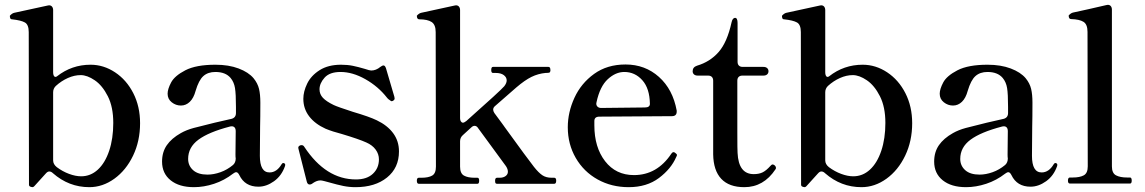

<svg xmlns="http://www.w3.org/2000/svg" viewBox="-20 -761 4740 795"><path d="M560 -251Q560 -177 531 -116.5Q502 -56 453.5 -21Q405 14 350 14Q265 14 199 -44Q192 -51 184 -51Q177 -51 170 -43L122 10Q118 14 115 14L109 13Q105 12 102.5 10Q100 8 100 4L99 -628Q99 -659 83 -668Q67 -677 30 -681Q25 -681 23.5 -683.5Q22 -686 21 -691V-696Q30 -706 39 -708L177 -738L183 -739Q191 -739 195.5 -733.5Q200 -728 200 -719V-463Q200 -450 204.5 -445Q209 -440 216 -445Q277 -493 355 -493Q409 -493 456.5 -461.5Q504 -430 532 -375Q560 -320 560 -251ZM449 -252Q449 -318 426.5 -362.5Q404 -407 372.5 -428.5Q341 -450 314 -450Q288 -450 261 -438Q234 -426 211 -405Q200 -394 200 -379V-97Q200 -81 215 -69Q239 -51 266 -41Q293 -31 316 -31Q355 -31 385 -58.5Q415 -86 432 -136.5Q449 -187 449 -252Z M1161 -78 1160 -73Q1146 -33 1114.5 -10.5Q1083 12 1050 12Q994 12 971 -36Q965 -48 958 -48Q953 -48 945 -42Q909 -14 866.5 0Q824 14 783 14Q722 14 686.5 -14.5Q651 -43 651 -92Q651 -131 670.5 -159.5Q690 -188 729 -210Q752 -223 781.5 -231Q811 -239 869 -253Q915 -263 939 -269Q957 -274 957 -293V-318Q957 -372 953 -396.5Q949 -421 935 -438Q914 -463 872 -463Q841 -463 822 -446Q803 -429 790 -385Q782 -355 766 -339.5Q750 -324 729 -324Q708 -324 691 -337.5Q674 -351 674 -373Q674 -392 688.5 -419.5Q703 -447 747.5 -470Q792 -493 872 -493Q927 -493 968 -477.5Q1009 -462 1030 -437Q1047 -416 1052.5 -393Q1058 -370 1058 -336Q1058 -273 1057 -236L1056 -116Q1056 -47 1096 -47Q1126 -47 1146 -81Q1149 -86 1153 -86Q1156 -86 1158.5 -84Q1161 -82 1161 -78ZM945 -78Q956 -88 956 -105Q955 -110 955 -121L956 -218Q956 -230 949.5 -235Q943 -240 932 -237Q844 -214 801.5 -182.5Q759 -151 759 -103Q759 -75 779.5 -56.5Q800 -38 839 -38Q865 -38 893 -48Q921 -58 945 -78Z M1262 3Q1253 3 1250 -10L1216 -144L1215 -149Q1215 -156 1223 -159Q1225 -160 1229 -160Q1236 -160 1240 -153Q1329 -18 1454 -18Q1499 -18 1524 -41.5Q1549 -65 1549 -101Q1549 -123 1535.5 -141.5Q1522 -160 1497 -171Q1466 -185 1396 -206Q1357 -216 1328 -228Q1284 -248 1260 -279.5Q1236 -311 1236 -352Q1236 -382 1252 -415Q1268 -448 1303.5 -470.5Q1339 -493 1392 -493Q1419 -493 1441 -488.5Q1463 -484 1490 -476Q1511 -469 1517 -469Q1537 -469 1555 -484Q1563 -490 1568 -490Q1574 -490 1578 -479L1613 -360Q1614 -357 1614 -353Q1614 -347 1606 -343Q1604 -342 1600 -342Q1587 -350 1582 -357Q1546 -403 1493 -433Q1440 -463 1390 -463Q1345 -463 1324 -439.5Q1303 -416 1303 -391Q1303 -371 1317 -356Q1331 -341 1362 -326Q1379 -318 1441 -298Q1509 -278 1540 -263Q1584 -242 1608 -209.5Q1632 -177 1632 -134Q1632 -66 1582.5 -26Q1533 14 1452 14Q1426 14 1401.5 9Q1377 4 1342 -6Q1335 -8 1323.5 -11Q1312 -14 1307 -14Q1292 -14 1276 -3Q1269 3 1262 3Z M2275 -25Q2283 -25 2283 -13Q2283 0 2275 0H2038Q2033 0 2031.5 -3Q2030 -6 2030 -13Q2030 -25 2038 -25H2049Q2064 -25 2073.5 -32Q2083 -39 2083 -50Q2083 -61 2075 -73Q2003 -172 1960 -230Q1954 -240 1945 -240Q1938 -240 1931 -233L1896 -201Q1885 -191 1885 -176V-71Q1885 -43 1901 -34Q1917 -25 1945 -25H1957Q1964 -25 1964 -13Q1964 0 1957 0H1714Q1706 0 1706 -13Q1706 -25 1714 -25H1725Q1754 -25 1769.5 -34Q1785 -43 1785 -71L1784 -628Q1784 -659 1767 -670Q1750 -681 1716 -681Q1706 -681 1706 -696Q1715 -706 1724 -708L1862 -738L1868 -739Q1876 -739 1880.5 -733.5Q1885 -728 1885 -719V-271Q1885 -263 1888.5 -258Q1892 -253 1897 -253Q1902 -253 1911 -260Q2054 -387 2068 -404Q2078 -417 2078 -428Q2078 -441 2066 -450Q2054 -459 2032 -459H2021Q2014 -459 2014 -471Q2014 -484 2021 -484H2251Q2259 -484 2259 -471V-468Q2258 -461 2253.5 -460Q2249 -459 2239 -459Q2208 -456 2180.5 -442.5Q2153 -429 2118 -399L2031 -323Q2022 -316 2022 -307Q2022 -301 2027 -293Q2070 -235 2068 -237Q2168 -99 2191 -70Q2210 -46 2225.5 -35.5Q2241 -25 2264 -25Z M2783 -119Q2783 -116 2780 -111Q2759 -62 2708.5 -24Q2658 14 2583 14Q2512 14 2454.5 -18Q2397 -50 2364 -107Q2331 -164 2331 -234Q2331 -296 2358.5 -356Q2386 -416 2440 -455Q2494 -494 2570 -494Q2651 -494 2708.5 -442.5Q2766 -391 2782 -303V-299Q2782 -280 2762 -280L2462 -278Q2441 -278 2441 -260V-242Q2441 -151 2485.5 -93.5Q2530 -36 2605 -36Q2701 -36 2760 -125Q2764 -131 2769 -131Q2773 -131 2777 -127Q2783 -123 2783 -119ZM2450 -338 2449 -332Q2449 -324 2454.5 -319Q2460 -314 2469 -314L2650 -316Q2671 -316 2671 -331Q2670 -395 2639.5 -429Q2609 -463 2565 -463Q2529 -463 2496.5 -433Q2464 -403 2450 -338Z M2933 -122V-427Q2933 -437 2927.5 -442.5Q2922 -448 2912 -448H2869Q2859 -448 2853.5 -453Q2848 -458 2848 -466Q2848 -483 2866 -489Q2920 -505 2955.5 -545.5Q2991 -586 3009 -668Q3013 -687 3024 -687Q3029 -687 3031.5 -681.5Q3034 -676 3034 -666V-505Q3034 -495 3039.5 -489.5Q3045 -484 3055 -484H3141Q3151 -484 3156.5 -479Q3162 -474 3162 -466Q3162 -458 3156.5 -453Q3151 -448 3141 -448H3054Q3044 -448 3038.5 -442.5Q3033 -437 3033 -427V-212Q3033 -139 3034 -128Q3038 -40 3101 -40Q3123 -40 3138 -47.5Q3153 -55 3170 -74Q3175 -80 3179 -80Q3184 -80 3188.5 -75.5Q3193 -71 3193 -66Q3193 -62 3191 -60Q3142 14 3062 14Q2999 14 2966.5 -20.5Q2934 -55 2933 -122Z M3757 -251Q3757 -177 3728 -116.5Q3699 -56 3650.5 -21Q3602 14 3547 14Q3462 14 3396 -44Q3389 -51 3381 -51Q3374 -51 3367 -43L3319 10Q3315 14 3312 14L3306 13Q3302 12 3299.5 10Q3297 8 3297 4L3296 -628Q3296 -659 3280 -668Q3264 -677 3227 -681Q3222 -681 3220.5 -683.5Q3219 -686 3218 -691V-696Q3227 -706 3236 -708L3374 -738L3380 -739Q3388 -739 3392.5 -733.5Q3397 -728 3397 -719V-463Q3397 -450 3401.5 -445Q3406 -440 3413 -445Q3474 -493 3552 -493Q3606 -493 3653.5 -461.5Q3701 -430 3729 -375Q3757 -320 3757 -251ZM3646 -252Q3646 -318 3623.5 -362.5Q3601 -407 3569.5 -428.5Q3538 -450 3511 -450Q3485 -450 3458 -438Q3431 -426 3408 -405Q3397 -394 3397 -379V-97Q3397 -81 3412 -69Q3436 -51 3463 -41Q3490 -31 3513 -31Q3552 -31 3582 -58.5Q3612 -86 3629 -136.5Q3646 -187 3646 -252Z M4358 -78 4357 -73Q4343 -33 4311.5 -10.5Q4280 12 4247 12Q4191 12 4168 -36Q4162 -48 4155 -48Q4150 -48 4142 -42Q4106 -14 4063.5 0Q4021 14 3980 14Q3919 14 3883.5 -14.5Q3848 -43 3848 -92Q3848 -131 3867.5 -159.5Q3887 -188 3926 -210Q3949 -223 3978.5 -231Q4008 -239 4066 -253Q4112 -263 4136 -269Q4154 -274 4154 -293V-318Q4154 -372 4150 -396.5Q4146 -421 4132 -438Q4111 -463 4069 -463Q4038 -463 4019 -446Q4000 -429 3987 -385Q3979 -355 3963 -339.5Q3947 -324 3926 -324Q3905 -324 3888 -337.5Q3871 -351 3871 -373Q3871 -392 3885.5 -419.5Q3900 -447 3944.5 -470Q3989 -493 4069 -493Q4124 -493 4165 -477.5Q4206 -462 4227 -437Q4244 -416 4249.5 -393Q4255 -370 4255 -336Q4255 -273 4254 -236L4253 -116Q4253 -47 4293 -47Q4323 -47 4343 -81Q4346 -86 4350 -86Q4353 -86 4355.5 -84Q4358 -82 4358 -78ZM4142 -78Q4153 -88 4153 -105Q4152 -110 4152 -121L4153 -218Q4153 -230 4146.5 -235Q4140 -240 4129 -237Q4041 -214 3998.5 -182.5Q3956 -151 3956 -103Q3956 -75 3976.5 -56.5Q3997 -38 4036 -38Q4062 -38 4090 -48Q4118 -58 4142 -78Z M4410 -1Q4402 -1 4402 -13Q4402 -26 4410 -26H4422Q4451 -26 4467.5 -35Q4484 -44 4484 -72L4483 -629Q4483 -660 4466.5 -670.5Q4450 -681 4415 -682Q4405 -682 4405 -697Q4414 -707 4423 -709L4487 -723L4561 -740L4567 -741Q4575 -741 4579.5 -735.5Q4584 -730 4584 -721V-72Q4584 -44 4601 -35Q4618 -26 4647 -26H4659Q4666 -26 4666 -13Q4666 -1 4659 -1Z"/></svg>

Font: Shippori Mincho B1 SemiBold
Style: Regular
Weight: 600
Designer: FONTDASU
Foundry: FONTDASU / Google Inc. / but / Adobe
Version: Version 3.110; ttfautohint (v1.8.3)